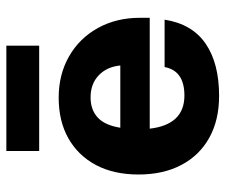

<svg xmlns="http://www.w3.org/2000/svg" viewBox="-74 -646 727 620"><g transform="rotate(-90 290.0 -335.5)"><path d="M113 -679H453V-573H113ZM37 -252Q37 -332 67.5 -389.5Q98 -447 153.5 -478.5Q209 -510 285 -510Q360 -510 418.5 -476.5Q477 -443 510 -383.5Q543 -324 543 -248V-216H185Q198 -104 292 -104Q372 -104 384 -168H537Q523 -79 459.5 -35.5Q396 8 291 8Q213 8 156 -23.5Q99 -55 68 -113.5Q37 -172 37 -252ZM286 -407Q246 -407 221 -384Q196 -361 188 -311H389Q385 -354 357.5 -380.5Q330 -407 286 -407Z"/></g></svg>

Font: Overused Grotesk
Style: Bold
Weight: 700
Version: Version 0.003